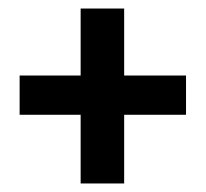

<svg xmlns="http://www.w3.org/2000/svg" viewBox="-20 -638 482 450"><path d="M169 -208V-369H26V-461H169V-618H271V-461H416V-369H271V-208Z"/></svg>

Font: Oswald SemiBold
Style: Regular
Weight: 600
Designer: Vernon Adams
Foundry: Vernon Adams
Version: Version 4.103;gftools[0.9.33.dev8+g029e19f]